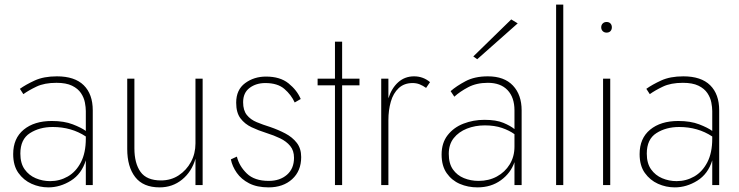

<svg xmlns="http://www.w3.org/2000/svg" viewBox="-20 -800 3196 830"><path d="M81 -393 66 -416Q91 -434 130 -452Q169 -470 226 -470Q303 -470 342 -431.5Q381 -393 381 -323V0H351V-107Q333 -48 286.5 -19Q240 10 189 10Q151 10 116.5 -5.5Q82 -21 59.5 -52.5Q37 -84 37 -134Q37 -202 82.5 -239.5Q128 -277 204 -277Q257 -277 294.5 -262.5Q332 -248 351 -234V-320Q351 -336 347 -357Q343 -378 330 -397.5Q317 -417 291.5 -429.5Q266 -442 224 -442Q172 -442 137.5 -425.5Q103 -409 81 -393ZM68 -136Q68 -94 86.5 -68Q105 -42 134.5 -29.5Q164 -17 197 -17Q238 -17 273 -37Q308 -57 329.5 -98Q351 -139 351 -201V-210Q289 -251 208 -251Q151 -251 109.5 -224.5Q68 -198 68 -136Z M561 -159Q561 -94 587.5 -57Q614 -20 676 -20Q719 -20 752.5 -42Q786 -64 805.5 -100Q825 -136 825 -180V-460H856V0H825V-114Q809 -58 767.5 -24Q726 10 670 10Q599 10 564.5 -34.5Q530 -79 530 -156V-460H561Z M1004 -123Q1014 -82 1047 -50Q1080 -18 1142 -18Q1190 -18 1220.5 -44.5Q1251 -71 1251 -118Q1251 -149 1234.5 -169Q1218 -189 1191 -202Q1164 -215 1132 -225Q1097 -236 1067.5 -250Q1038 -264 1019.5 -288.5Q1001 -313 1001 -356Q1001 -412 1039.5 -440.5Q1078 -469 1130 -469Q1191 -469 1227.5 -439.5Q1264 -410 1280 -372L1254 -357Q1239 -390 1209.5 -415.5Q1180 -441 1127 -441Q1087 -441 1059 -420Q1031 -399 1031 -358Q1031 -323 1047 -303Q1063 -283 1089.5 -272Q1116 -261 1148 -251Q1183 -239 1213.5 -223Q1244 -207 1263 -182.5Q1282 -158 1282 -121Q1282 -61 1243 -25.5Q1204 10 1141 10Q1091 10 1057 -7.5Q1023 -25 1003.5 -53Q984 -81 978 -111Z M1353 -460H1428V-620H1459V-460H1534V-431H1459V0H1428V-431H1353Z M1659 -460V-375Q1673 -419 1701.5 -444.5Q1730 -470 1770 -470Q1809 -470 1839 -445L1822 -420Q1808 -430 1794 -435.5Q1780 -441 1764 -441Q1727 -441 1703.5 -419Q1680 -397 1669.5 -360.5Q1659 -324 1659 -280V0H1628V-460Z M2218 -699 2043 -544 2026 -556 2190 -716ZM1944 -382 1928 -406Q1953 -428 1992.5 -449Q2032 -470 2089 -470Q2160 -470 2197.5 -430Q2235 -390 2235 -323V0H2204V-99Q2188 -52 2145.5 -21Q2103 10 2044 10Q2003 10 1968 -5Q1933 -20 1911 -51.5Q1889 -83 1889 -132Q1889 -182 1915 -215.5Q1941 -249 1983.5 -265.5Q2026 -282 2074 -282Q2125 -282 2156 -269Q2187 -256 2204 -242V-323Q2204 -379 2174 -410.5Q2144 -442 2089 -442Q2040 -442 2004 -423Q1968 -404 1944 -382ZM1920 -135Q1920 -93 1938 -67.5Q1956 -42 1985.5 -30Q2015 -18 2049 -18Q2093 -18 2128 -37Q2163 -56 2183.5 -89.5Q2204 -123 2204 -166V-220Q2182 -236 2150 -247Q2118 -258 2076 -258Q2034 -258 1998.5 -244Q1963 -230 1941.5 -203Q1920 -176 1920 -135Z M2384 -780H2415V0H2384Z M2579 -682Q2579 -692 2585.5 -698.5Q2592 -705 2602 -705Q2613 -705 2619 -698.5Q2625 -692 2625 -682Q2625 -672 2619 -665.5Q2613 -659 2602 -659Q2592 -659 2585.5 -665.5Q2579 -672 2579 -682ZM2587 -460H2618V0H2587Z M2789 -393 2774 -416Q2799 -434 2838 -452Q2877 -470 2934 -470Q3011 -470 3050 -431.5Q3089 -393 3089 -323V0H3059V-107Q3041 -48 2994.5 -19Q2948 10 2897 10Q2859 10 2824.5 -5.5Q2790 -21 2767.5 -52.5Q2745 -84 2745 -134Q2745 -202 2790.5 -239.5Q2836 -277 2912 -277Q2965 -277 3002.5 -262.5Q3040 -248 3059 -234V-320Q3059 -336 3055 -357Q3051 -378 3038 -397.5Q3025 -417 2999.5 -429.5Q2974 -442 2932 -442Q2880 -442 2845.5 -425.5Q2811 -409 2789 -393ZM2776 -136Q2776 -94 2794.5 -68Q2813 -42 2842.5 -29.5Q2872 -17 2905 -17Q2946 -17 2981 -37Q3016 -57 3037.5 -98Q3059 -139 3059 -201V-210Q2997 -251 2916 -251Q2859 -251 2817.5 -224.5Q2776 -198 2776 -136Z"/></svg>

Font: Jost* Thin
Style: Regular
Weight: 200
Version: Version 3.7